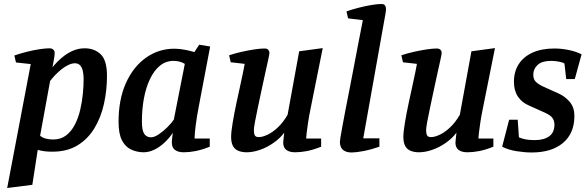

<svg xmlns="http://www.w3.org/2000/svg" viewBox="-20 -754 2941 962"><path d="M16 188 134 -433 60 -441 52 -476Q81 -486 114.5 -494.5Q148 -503 178.5 -507.5Q209 -512 228 -512Q240 -512 247 -505.5Q254 -499 254 -488Q254 -480 251.5 -465Q249 -450 246.5 -436Q244 -422 243 -417Q265 -444 290.5 -465.5Q316 -487 344.5 -499.5Q373 -512 404 -512Q453 -512 484.5 -482Q516 -452 516 -374Q516 -302 501 -234Q486 -166 453 -111.5Q420 -57 368 -25.5Q316 6 243 6Q217 6 200.5 3.5Q184 1 169 -3L142 172ZM246 -55Q284 -55 310.5 -75Q337 -95 354.5 -128.5Q372 -162 381.5 -202Q391 -242 395 -283Q399 -324 399 -359Q399 -380 395 -398Q391 -416 381.5 -426.5Q372 -437 355 -437Q341 -437 323.5 -429Q306 -421 289 -407.5Q272 -394 257 -378.5Q242 -363 231 -348L181 -74Q192 -64 210 -59.5Q228 -55 246 -55Z M700 9Q667 9 637.5 -4.5Q608 -18 591 -51Q574 -84 574 -143Q574 -256 611 -338Q648 -420 711.5 -465Q775 -510 854 -510Q880 -510 909.5 -504Q939 -498 954 -493L978 -530L1033 -521L974 -210Q966 -168 960.5 -125.5Q955 -83 955 -60H1031V-19Q991 -3 959.5 3Q928 9 901 9Q872 9 856.5 -3Q841 -15 841 -39Q841 -43 841.5 -51.5Q842 -60 843.5 -70.5Q845 -81 846 -89Q827 -60 802 -37.5Q777 -15 751 -3Q725 9 700 9ZM736 -66Q753 -66 775.5 -81Q798 -96 819 -117Q840 -138 851 -155L906 -434Q893 -442 878.5 -445.5Q864 -449 850 -449Q811 -449 781.5 -425Q752 -401 731.5 -358Q711 -315 701 -260.5Q691 -206 691 -145Q691 -100 703 -83Q715 -66 736 -66Z M1216 9Q1192 9 1174 1.5Q1156 -6 1147 -23Q1138 -40 1138 -68Q1138 -92 1145.5 -137.5Q1153 -183 1164.5 -237Q1176 -291 1187.5 -343Q1199 -395 1206 -434L1136 -442L1128 -477Q1158 -487 1191.5 -494.5Q1225 -502 1255 -506.5Q1285 -511 1305 -511Q1318 -511 1324 -504.5Q1330 -498 1330 -488Q1330 -483 1324 -455.5Q1318 -428 1309 -388Q1300 -348 1290.5 -302.5Q1281 -257 1272 -215.5Q1263 -174 1257.5 -143.5Q1252 -113 1252 -102Q1252 -84 1257 -75.5Q1262 -67 1276 -67Q1295 -67 1320.5 -79Q1346 -91 1372.5 -116Q1399 -141 1421 -179L1479 -497L1597 -513L1535 -204Q1528 -170 1523.5 -139.5Q1519 -109 1516.5 -88Q1514 -67 1514 -60H1589V-19Q1549 -3 1517.5 3Q1486 9 1459 9Q1430 9 1414.5 -3Q1399 -15 1399 -39Q1399 -43 1400 -51.5Q1401 -60 1402 -70.5Q1403 -81 1404 -89Q1382 -60 1349.5 -37.5Q1317 -15 1282 -3Q1247 9 1216 9Z M1742 10Q1714 10 1698.5 -3Q1683 -16 1683 -44Q1683 -48 1686 -67Q1689 -86 1695 -118Q1701 -150 1709 -193Q1717 -236 1727.5 -287.5Q1738 -339 1749 -398.5Q1760 -458 1772.5 -522Q1785 -586 1798 -653L1724 -662L1716 -697Q1745 -707 1778 -715.5Q1811 -724 1841.5 -729Q1872 -734 1891 -734Q1904 -734 1909 -727Q1914 -720 1914 -710Q1914 -707 1913.5 -700Q1913 -693 1911 -683L1800 -61H1881V-19Q1838 -4 1800.5 3Q1763 10 1742 10Z M2079 9Q2055 9 2037 1.5Q2019 -6 2010 -23Q2001 -40 2001 -68Q2001 -92 2008.5 -137.5Q2016 -183 2027.5 -237Q2039 -291 2050.5 -343Q2062 -395 2069 -434L1999 -442L1991 -477Q2021 -487 2054.5 -494.5Q2088 -502 2118 -506.5Q2148 -511 2168 -511Q2181 -511 2187 -504.5Q2193 -498 2193 -488Q2193 -483 2187 -455.5Q2181 -428 2172 -388Q2163 -348 2153.5 -302.5Q2144 -257 2135 -215.5Q2126 -174 2120.5 -143.5Q2115 -113 2115 -102Q2115 -84 2120 -75.5Q2125 -67 2139 -67Q2158 -67 2183.5 -79Q2209 -91 2235.5 -116Q2262 -141 2284 -179L2342 -497L2460 -513L2398 -204Q2391 -170 2386.5 -139.5Q2382 -109 2379.5 -88Q2377 -67 2377 -60H2452V-19Q2412 -3 2380.5 3Q2349 9 2322 9Q2293 9 2277.5 -3Q2262 -15 2262 -39Q2262 -43 2263 -51.5Q2264 -60 2265 -70.5Q2266 -81 2267 -89Q2245 -60 2212.5 -37.5Q2180 -15 2145 -3Q2110 9 2079 9Z M2644 10Q2609 10 2568 3.5Q2527 -3 2496 -19L2531 -154H2574L2580 -66Q2593 -60 2611.5 -56Q2630 -52 2659 -52Q2705 -52 2731.5 -71Q2758 -90 2758 -130Q2758 -147 2749 -161.5Q2740 -176 2709 -190L2631 -225Q2595 -240 2575 -270Q2555 -300 2555 -344Q2555 -395 2579 -432.5Q2603 -470 2648.5 -490.5Q2694 -511 2758 -511Q2791 -511 2827 -504Q2863 -497 2894 -482L2860 -358H2817L2808 -436Q2798 -442 2778.5 -445.5Q2759 -449 2741 -449Q2696 -449 2674 -429Q2652 -409 2652 -380Q2652 -358 2663 -346Q2674 -334 2698 -322L2778 -286Q2813 -270 2835.5 -242.5Q2858 -215 2858 -173Q2858 -86 2801 -38Q2744 10 2644 10Z"/></svg>

Font: Manuale SemiBold
Style: Italic
Weight: 600
Italic angle: -11°
Designer: Eduardo Tunni / Pablo Cosgaya
Foundry: Eduardo Tunni / Pablo Cosgaya
Version: Version 1.002